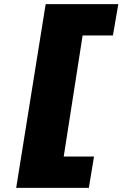

<svg xmlns="http://www.w3.org/2000/svg" viewBox="-20 -725 590 925"><path d="M58 180 200 -705H550L524 -554H378L287 29H433L408 180Z"/></svg>

Font: Nunito Sans 7pt Expanded Black
Style: Italic
Weight: 900
Width: 7
Italic angle: -9°
Designer: Vernon Adams
Foundry: Vernon Adams
Version: Version 3.101;gftools[0.9.27]